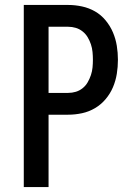

<svg xmlns="http://www.w3.org/2000/svg" viewBox="-20 -755 540 775"><path d="M76 0V-735H255Q283 -735 311 -729Q339 -723 363.5 -709Q388 -695 406.5 -672.5Q425 -650 436 -624Q447 -598 451.5 -570Q456 -542 456 -514Q456 -485 451.5 -457Q447 -429 436 -403Q425 -377 406.5 -355Q388 -333 363.5 -318.5Q339 -304 311 -298Q283 -292 255 -292H176V0ZM176 -380H255Q271 -380 286 -384.5Q301 -389 313.5 -399Q326 -409 334 -423Q342 -437 347 -452Q352 -467 353.5 -482.5Q355 -498 355 -514Q355 -529 353.5 -545Q352 -561 347 -576Q342 -591 334 -604.5Q326 -618 313.5 -628Q301 -638 286 -642.5Q271 -647 255 -647H176Z"/></svg>

Font: Zed Mono Semibold
Style: Regular
Weight: 600
Monospace: yes
Designer: Belleve Invis
Foundry: Belleve Invis
Version: Version 1.0.0; ttfautohint (v1.8.4)